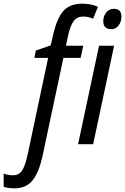

<svg xmlns="http://www.w3.org/2000/svg" viewBox="-138 -785 681 1045"><path d="M-118 232V160Q-91 169 -68 169Q-34 169 -17 142Q0 115 13 54L124 -470H49L57 -510L138 -538L150 -590Q171 -685 206.5 -725Q242 -765 311 -765Q358 -765 395 -748L369 -683Q342 -695 315 -695Q282 -695 263.5 -671Q245 -647 232 -589L221 -536H315L301 -470H207L94 62Q75 150 40.5 195Q6 240 -60 240Q-91 240 -118 232ZM424 -669Q424 -696 439.5 -716.5Q455 -737 482 -737Q502 -737 512.5 -726.5Q523 -716 523 -696Q523 -666 507 -646Q491 -626 467 -626Q447 -626 435.5 -637Q424 -648 424 -669ZM401 -536H483L369 0H287Z"/></svg>

Font: Noto Sans UI Narrow
Style: Italic
Weight: 400
Width: 4
Italic angle: -12°
Designer: Monotype Design Team
Foundry: Monotype Imaging Inc.
Version: Version 1.001